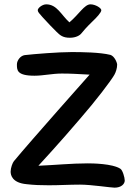

<svg xmlns="http://www.w3.org/2000/svg" viewBox="-20 -867 609 885"><path d="M302 -693C330 -693 348 -704 355 -713C362 -722 379 -742 407 -769C424 -785 447 -809 447 -820C447 -830 420 -847 397 -847C369 -847 345 -802 300 -764C262 -798 243 -847 193 -847C175 -847 154 -830 154 -820C154 -812 161 -805 176 -788C198 -764 227 -733 240 -721C257 -704 270 -693 302 -693ZM103 -18C136 -14 170 -13 205 -13C256 -13 299 -16 349 -16C401 -16 490 -2 508 -2C539 -2 555 -19 555 -35C555 -49 545 -83 535 -89C499 -113 405 -114 384 -114C310 -114 231 -106 157 -103C157 -103 257 -211 347 -317C422 -403 491 -494 507 -522C514 -534 520 -553 520 -569C520 -578 508 -608 489 -614C441 -626 357 -627 310 -627C249 -627 138 -618 94 -613C73 -610 58 -587 58 -571C58 -545 56 -518 139 -518C180 -518 220 -528 265 -528C309 -528 332 -526 393 -523C393 -523 120 -216 44 -124C38 -117 29 -93 29 -76C29 -60 36 -24 103 -18Z"/></svg>

Font: Itim
Style: Regular
Weight: 400
Designer: CadsonDemak Team
Foundry: Pablo Impallari
Version: Version 1.002;PS 001.002;hotconv 1.0.88;makeotf.lib2.5.64775